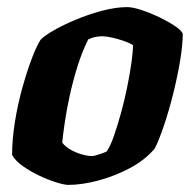

<svg xmlns="http://www.w3.org/2000/svg" viewBox="-20 -520 544 540"><path d="M172 0Q161 0 138.5 -7Q116 -14 90.5 -26Q65 -38 44 -53Q23 -68 14 -84Q14 -128 22 -177.5Q30 -227 43 -273.5Q56 -320 69.5 -355.5Q83 -391 94 -408Q104 -419 131 -434.5Q158 -450 194 -465Q230 -480 268 -490Q306 -500 338 -500Q353 -500 377.5 -492Q402 -484 428 -471.5Q454 -459 472.5 -446.5Q491 -434 494 -425Q494 -394 486.5 -349Q479 -304 467 -256Q455 -208 441 -166.5Q427 -125 415 -102Q387 -69 344 -46.5Q301 -24 255.5 -12Q210 0 172 0ZM239 -81Q242 -81 249.5 -83Q257 -85 265.5 -88Q274 -91 280 -94Q290 -108 300 -136.5Q310 -165 320 -201Q330 -237 337.5 -274Q345 -311 349.5 -342.5Q354 -374 354 -393Q343 -400 326.5 -405.5Q310 -411 294 -414.5Q278 -418 268 -418Q258 -418 248 -416Q238 -414 228 -409Q211 -375 198 -333.5Q185 -292 176 -250.5Q167 -209 162 -174.5Q157 -140 155 -119Q162 -109 177 -100Q192 -91 209.5 -86Q227 -81 239 -81Z"/></svg>

Font: Texturina Medium 12pt Black
Style: Italic
Weight: 900
Italic angle: -11°
Version: Version 1.002